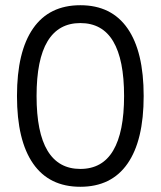

<svg xmlns="http://www.w3.org/2000/svg" viewBox="-20 -705 615 735"><path d="M287.5 10Q168.3 10 106.7 -78.8Q45 -167.5 45 -337.5Q45 -507.5 106.7 -596.2Q168.3 -685 287.5 -685Q406.7 -685 468.3 -596.2Q530 -507.5 530 -337.5Q530 -167.5 468.3 -78.8Q406.7 10 287.5 10ZM287.5 -58.3Q371.7 -58.3 413.3 -128.8Q455 -199.2 455 -337.5Q455 -476.7 413.3 -546.7Q371.7 -616.7 287.5 -616.7Q204.2 -616.7 162.1 -547.1Q120 -477.5 120 -337.5Q120 -197.5 162.1 -127.9Q204.2 -58.3 287.5 -58.3Z"/></svg>

Font: Funnel Display Light Light
Style: Regular
Weight: 300
Version: Version 1.000